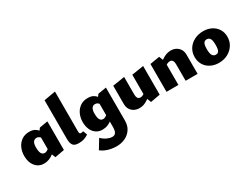

<svg xmlns="http://www.w3.org/2000/svg" viewBox="-73 -1461 3252 2486"><g transform="rotate(-30 1553.0 -218.0)"><path d="M204 13Q150 13 110.5 -14.5Q71 -42 49.5 -90Q28 -138 28 -201Q28 -268 53.5 -322.5Q79 -377 126 -409Q173 -441 236 -441Q284 -441 315 -425.5Q346 -410 365 -385Q384 -360 395 -331L348 -281Q336 -304 318.5 -315Q301 -326 282 -326Q259 -326 244 -313.5Q229 -301 222 -278.5Q215 -256 215 -223Q215 -180 222 -153.5Q229 -127 243.5 -114.5Q258 -102 278 -102Q294 -102 312 -110.5Q330 -119 346 -139L391 -81Q372 -59 344 -37Q316 -15 280.5 -1Q245 13 204 13ZM370 14 336 -73V-350L388 -419L512 -440V-12Z M725 9Q661 9 639 -23.5Q617 -56 617 -116V-695L790 -725V-128Q790 -112 794.5 -101.5Q799 -91 813 -91Q820 -91 829 -92.5Q838 -94 849 -97L872 -35Q845 -17 810 -4Q775 9 725 9Z M1129 289Q1091 289 1049.5 281.5Q1008 274 970 258Q932 242 902 218L986 80Q1025 118 1066 136.5Q1107 155 1140 155Q1169 155 1184.5 140.5Q1200 126 1205.5 101.5Q1211 77 1211 48V-350L1263 -419L1387 -440V54Q1387 126 1353.5 178.5Q1320 231 1261.5 260Q1203 289 1129 289ZM1079 11Q1025 11 985.5 -16Q946 -43 924.5 -91Q903 -139 903 -201Q903 -268 928.5 -322.5Q954 -377 1001 -409Q1048 -441 1111 -441Q1160 -441 1190.5 -425.5Q1221 -410 1240 -385Q1259 -360 1270 -331L1223 -281Q1211 -304 1193.5 -315Q1176 -326 1157 -326Q1134 -326 1119.5 -313.5Q1105 -301 1097.5 -278.5Q1090 -256 1090 -223Q1090 -181 1097 -154.5Q1104 -128 1118.5 -116Q1133 -104 1153 -104Q1169 -104 1187 -112.5Q1205 -121 1222 -141L1267 -83Q1247 -61 1219 -39Q1191 -17 1156 -3Q1121 11 1079 11Z M1633 9Q1567 9 1524 -31.5Q1481 -72 1481 -139V-413L1660 -441V-176Q1660 -145 1672.5 -125Q1685 -105 1712 -105Q1724 -105 1736.5 -109Q1749 -113 1760.5 -120.5Q1772 -128 1780 -138L1819 -78Q1789 -53 1759.5 -33Q1730 -13 1699.5 -2Q1669 9 1633 9ZM1800 14 1766 -73V-413L1944 -441V-12Z M2325 0V-251Q2325 -282 2312.5 -302Q2300 -322 2273 -322Q2261 -322 2248 -318Q2235 -314 2223.5 -307Q2212 -300 2204 -289L2165 -349Q2196 -375 2225 -394.5Q2254 -414 2285.5 -425Q2317 -436 2352 -436Q2396 -436 2430 -417.5Q2464 -399 2484 -366Q2504 -333 2504 -288V0ZM2039 0V-416L2183 -440L2217 -354V0Z M2817 16Q2748 16 2693.5 -12.5Q2639 -41 2609 -91Q2579 -141 2579 -205Q2579 -275 2613 -328.5Q2647 -382 2706.5 -412.5Q2766 -443 2840 -443Q2910 -443 2964 -415Q3018 -387 3048.5 -338Q3079 -289 3079 -224Q3079 -156 3045 -102Q3011 -48 2952 -16Q2893 16 2817 16ZM2834 -96Q2857 -96 2870.5 -108.5Q2884 -121 2889 -146.5Q2894 -172 2894 -211Q2894 -255 2887 -280.5Q2880 -306 2865 -317.5Q2850 -329 2828 -329Q2806 -329 2792 -317Q2778 -305 2772.5 -280Q2767 -255 2767 -216Q2767 -172 2774.5 -146Q2782 -120 2797.5 -108Q2813 -96 2834 -96Z"/></g></svg>

Font: Ysabeau Infant Black
Style: Regular
Weight: 900
Designer: Christian Thalmann (Catharsis Fonts)
Version: Version 2.001;gftools[0.9.30]; featfreeze: ss01,ss02,lnum